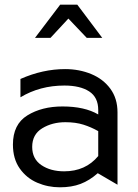

<svg xmlns="http://www.w3.org/2000/svg" viewBox="-20 -786 588 817"><path d="M253 -57Q195 -57 156 -83.5Q117 -110 117 -161Q117 -214 159.5 -240Q202 -266 258 -266Q302 -266 335 -255.5Q368 -245 398 -228V-122Q344 -57 253 -57ZM257 -492Q162 -492 67 -450V-372Q150 -422 254 -422Q321 -422 359.5 -397Q398 -372 398 -318V-299Q340 -333 246 -333Q158 -333 96.5 -295Q35 -257 35 -171Q35 -110 64 -69Q93 -28 138.5 -8.5Q184 11 235 11Q285 11 323 -3.5Q361 -18 396 -49L480 0V-308Q480 -367 449.5 -408.5Q419 -450 368 -471Q317 -492 257 -492ZM309 -766H236L129 -625H195L271 -707L349 -625H415Z"/></svg>

Font: Geom Light
Style: Regular
Weight: 300
Version: Version 1.102